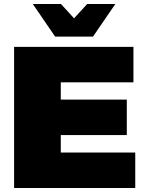

<svg xmlns="http://www.w3.org/2000/svg" viewBox="-20 -934 730 954"><path d="M442 -752 553 -914H413L348 -843L283 -914H143L254 -752ZM282 -176V-263H610V-439H282V-525H643V-701H50V0H652V-176Z"/></svg>

Font: Montserrat arm Black
Style: Regular
Weight: 900
Designer: Julieta Ulanovsky
Foundry: Julieta Ulanovsky
Version: Version 6.000;PS 006.000;hotconv 1.0.88;makeotf.lib2.5.64775